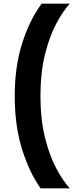

<svg xmlns="http://www.w3.org/2000/svg" viewBox="-20 -812 400 1042"><path d="M199.5 -291Q199.5 -169 222.5 -72.2Q245.5 24.5 282 95.2Q318.5 166 358.5 210H200Q139 123.5 99.5 -2.8Q60 -129 60 -291Q60 -453 101 -579.5Q142 -706 206 -792H358.5Q318.5 -748 282 -677.2Q245.5 -606.5 222.5 -509.8Q199.5 -413 199.5 -291Z"/></svg>

Font: Hepta Slab ExtraLight
Style: Bold
Weight: 700
Version: Version 1.102